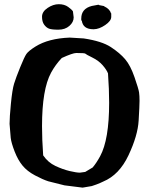

<svg xmlns="http://www.w3.org/2000/svg" viewBox="-20 -860 702 901"><path d="M325.7 -778.3Q325.7 -755.9 305.4 -738.3Q285.2 -720.7 253.9 -720.7Q222.7 -720.7 210 -725.6Q197.3 -730.5 187.3 -744.1Q177.2 -757.8 177.2 -781.5Q177.2 -805.2 203.4 -822.8Q229.5 -840.3 255.9 -840.3Q282.2 -840.3 299.8 -827.6Q317.4 -814.9 322.3 -806.6L325.7 -778.8ZM361.3 -763.7V-772.9Q361.3 -819.3 410.6 -832L441.9 -837.9L445.8 -835.9L468.3 -831.5V-830.6Q495.1 -817.9 501 -797.4H502V-780.8Q502 -761.7 473.6 -742.4Q445.3 -723.1 419.9 -722.7H418.9H418.5Q369.1 -722.7 363.8 -763.7ZM492.2 -377.9Q492.2 -440.4 486.8 -515.6Q480.5 -532.2 461.9 -553.7Q443.4 -575.2 413.1 -590.1Q382.8 -605 380.4 -608.2Q377.9 -611.3 337.9 -611.3Q321.3 -611.3 270 -587.9Q240.2 -556.6 219.7 -519Q177.2 -440.9 177.2 -267.6Q177.2 -205.6 182.6 -130.9Q205.1 -97.7 240 -81.3Q274.9 -64.9 306.6 -57.4Q338.4 -49.8 355 -49.8L379.9 -53.2Q397.5 -64 415 -74.2Q432.6 -95.2 449.7 -126.5Q492.2 -204.6 492.2 -377.9ZM206.5 -9.3Q180.7 -17.6 144 -37.1Q107.4 -56.6 85.7 -83Q64 -109.4 48.6 -149.2Q33.2 -189 30.3 -212.9L24.9 -278.8Q24.9 -308.6 31.2 -374Q37.6 -439.5 46.1 -467.3Q54.7 -495.1 74.5 -543.9Q94.2 -592.8 104 -606.9Q113.8 -621.1 146.5 -641.6Q207.5 -679.7 307.1 -683.6L372.1 -679.7H372.6Q457.5 -667 500 -639.2Q542.5 -611.3 567.4 -582Q592.3 -552.7 611.3 -497.6Q630.4 -442.4 632.6 -426.3Q634.8 -410.2 634.8 -387.2Q634.8 -364.3 630.6 -293.9Q626.5 -223.6 583 -131.3Q539.6 -39.1 463.9 -7.8L450.2 -1.5Q435.1 5.4 410.6 13.2L367.7 20.5L282.7 9.8Z"/></svg>

Font: Drukaatie burti
Style: Bold
Weight: 700
Version: Version 0.14